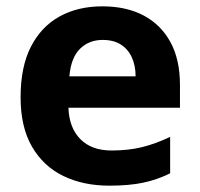

<svg xmlns="http://www.w3.org/2000/svg" viewBox="-20 -576 631 606"><path d="M303 -556Q379 -556 433.5 -527Q488 -498 518 -443Q548 -388 548 -308V-236H196Q198 -173 233.5 -137Q269 -101 332 -101Q385 -101 428 -111.5Q471 -122 517 -144V-29Q477 -9 432.5 0.5Q388 10 325 10Q243 10 180 -20.5Q117 -51 81 -113Q45 -175 45 -269Q45 -365 77.5 -428.5Q110 -492 168 -524Q226 -556 303 -556ZM304 -450Q261 -450 232.5 -422Q204 -394 199 -335H408Q408 -368 396.5 -394Q385 -420 362 -435Q339 -450 304 -450Z"/></svg>

Font: Noto Sans Devanagari
Style: Regular
Weight: 400
Designer: Jelle Bosma - Monotype Design Team
Foundry: Monotype Imaging Inc.
Version: Version 2.003